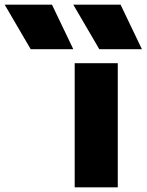

<svg xmlns="http://www.w3.org/2000/svg" viewBox="-271 -800 626 820"><path d="M0 0ZM232 0H48V-530H232ZM135 -590ZM42 -590H-140L-251 -780H-49ZM335 -590H153L42 -780H244Z"/></svg>

Font: Tanohe Sans Black
Style: Regular
Weight: 900
Designer: Village Type and Design LLC & Cristiano Sobral
Foundry: Cooper Hewitt Smithsonian Design Museum
Version: Version 1.00;March 11, 2020;FontCreator 12.0.0.2522 64-bit; 